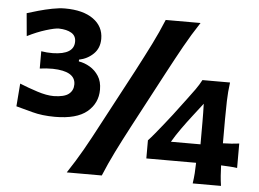

<svg xmlns="http://www.w3.org/2000/svg" viewBox="-54 -873 1272 944"><g transform="rotate(5 581.5 -401.0)"><path d="M226.1 -267.1Q162.6 -267.1 113.8 -280.5Q64.9 -293.9 33.2 -302.2L42 -415Q84 -397.9 129.9 -383.1Q175.8 -368.2 211.4 -368.2Q263.7 -369.1 285.6 -386.7Q307.6 -404.3 307.6 -434.1Q307.6 -499 195.3 -501.5Q179.7 -501.5 163.3 -500.5Q147 -499.5 131.3 -497.1V-582.5Q145.5 -580.1 159.4 -579.1Q173.3 -578.1 188.5 -578.1Q293 -580.1 293 -644Q293 -672.9 270 -686.5Q247.1 -700.2 208 -701.2Q188.5 -701.2 144.8 -687.7Q101.1 -674.3 53.7 -650.4L43.5 -762.7Q66.4 -770 99.4 -779.3Q132.3 -788.6 167 -795.4Q201.7 -802.2 229.5 -802.2Q318.8 -802.2 369.4 -766.1Q419.9 -730 419.9 -668.9Q419.9 -623 390.6 -594.5Q361.3 -565.9 319.8 -557.6V-548.8Q348.1 -544.4 374.5 -528.8Q400.9 -513.2 418.2 -486.3Q435.5 -459.5 435.5 -419.4Q435.5 -352.5 384.3 -309.8Q333 -267.1 226.1 -267.1ZM308.1 0Q348.6 -61 382.1 -119.9Q415.5 -178.7 455.1 -254.4L600.6 -527.8Q641.6 -606 671.6 -666Q701.7 -726.1 727.5 -789.1H899.4Q857.9 -726.1 824.5 -666Q791 -606 749.5 -527.8L604.5 -254.4Q564.5 -178.7 535.4 -119.9Q506.3 -61 481 0ZM1061 -100.6Q1062 -72.8 1063.7 -49.6Q1065.4 -26.4 1069.3 0H929.7Q933.6 -26.9 935.3 -50.5Q937 -74.2 937.5 -102.5H691.9V-191.9Q706.1 -207 725.6 -230.7Q745.1 -254.4 765.9 -280.5Q786.6 -306.6 803.7 -328.6L868.7 -415Q886.7 -438.5 903.8 -462.6Q920.9 -486.8 933.1 -510.3H1069.3Q1063 -462.9 1061.8 -418.2Q1060.5 -373.5 1060.5 -329.1V-209.5Q1081.5 -210 1102.8 -211.4Q1124 -212.9 1140.6 -215.3V-94.7Q1124.5 -97.2 1103.3 -98.4Q1082 -99.6 1061 -100.6ZM805.2 -194.8H951.2V-305.7Q951.2 -350.6 949.7 -395L899.9 -330.6Q874.5 -297.9 849.9 -263.4Q825.2 -229 805.2 -194.8Z"/></g></svg>

Font: Pinar DS1 Bold
Style: Regular
Weight: 700
Designer: Amin Abedi
Version: Version 3.000